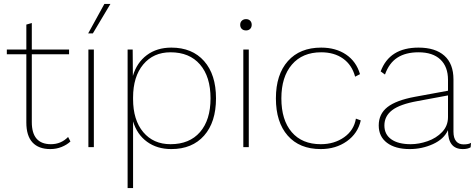

<svg xmlns="http://www.w3.org/2000/svg" viewBox="-20 -754 2439 984"><path d="M341 -29Q323 -12 296 -1Q269 10 238 10Q178 10 146.5 -24Q115 -58 115 -126V-476H15V-500H115V-628L143 -636V-500H334V-476H143V-128Q143 -15 241 -15Q293 -15 329 -52Z M461 0H433V-500H461ZM546 -734 456 -583H432L515 -734Z M1087 -250Q1087 -128 1026 -59Q965 10 858 10Q785 10 733.5 -27.5Q682 -65 662 -132V210H634V-500H660L661 -365Q681 -433 732.5 -471.5Q784 -510 858 -510Q965 -510 1026 -441Q1087 -372 1087 -250ZM1059 -250Q1059 -361 1005 -423.5Q951 -486 854 -486Q766 -486 714 -423.5Q662 -361 662 -254V-245V-246Q662 -139 714 -77Q766 -15 854 -15Q951 -15 1005 -77Q1059 -139 1059 -250Z M1211 -627Q1211 -640 1219.5 -648Q1228 -656 1241 -656Q1254 -656 1262 -648Q1270 -640 1270 -627Q1270 -614 1262 -606Q1254 -598 1241 -598Q1227 -598 1219 -606Q1211 -614 1211 -627ZM1255 0H1227V-500H1255Z M1825 -374 1800 -361Q1784 -421 1738.5 -453.5Q1693 -486 1626 -486Q1530 -486 1476 -423Q1422 -360 1422 -250Q1422 -139 1475 -77Q1528 -15 1624 -15Q1693 -15 1743.5 -50.5Q1794 -86 1804 -146L1829 -137Q1814 -70 1757.5 -30Q1701 10 1624 10Q1515 10 1454.5 -59Q1394 -128 1394 -250Q1394 -372 1455.5 -441Q1517 -510 1626 -510Q1701 -510 1753.5 -474.5Q1806 -439 1825 -374Z M2394 -22 2392 1Q2377 10 2352 10Q2276 10 2276 -86V-87Q2255 -41 2199 -15.5Q2143 10 2080 10Q2006 10 1963.5 -22Q1921 -54 1921 -111Q1921 -170 1965.5 -205Q2010 -240 2107 -258L2276 -289V-345Q2276 -412 2237 -449Q2198 -486 2125 -486Q2059 -486 2016.5 -458.5Q1974 -431 1953 -372L1931 -388Q1976 -510 2125 -510Q2211 -510 2257.5 -468.5Q2304 -427 2304 -347V-79Q2304 -47 2317.5 -30.5Q2331 -14 2356 -14Q2382 -14 2394 -22ZM2276 -154V-265L2120 -236Q2030 -220 1990 -189.5Q1950 -159 1950 -111Q1950 -65 1985.5 -40Q2021 -15 2085 -15Q2127 -15 2171.5 -30.5Q2216 -46 2246 -77.5Q2276 -109 2276 -154Z"/></svg>

Font: Work Sans ExtraLight
Style: Regular
Weight: 280
Designer: Wei Huang
Foundry: Wei Huang
Version: Version 1.500